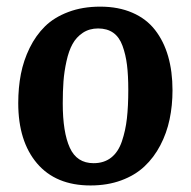

<svg xmlns="http://www.w3.org/2000/svg" viewBox="-20 -547 579 581"><path d="M35.2 -234.9Q35.2 -281.7 43.2 -323Q51.3 -364.3 69.8 -402.1Q88.4 -439.9 116.2 -467.3Q144 -494.6 186.8 -510.7Q229.5 -526.9 283.2 -526.9Q338.4 -526.9 380.6 -508.5Q422.9 -490.2 449.2 -456.3Q475.6 -422.4 488.8 -376.5Q502 -330.6 502 -273.9Q502 -227.5 493.2 -185.8Q484.4 -144 465.1 -107.2Q445.8 -70.3 417.2 -43.5Q388.7 -16.6 346.9 -1.2Q305.2 14.2 253.9 14.2Q148.9 14.2 92 -52.7Q35.2 -119.6 35.2 -234.9ZM263.2 -53.2Q294.9 -53.2 316.4 -70.1Q337.9 -86.9 348.9 -119.4Q359.9 -151.9 364 -188.5Q368.2 -225.1 368.2 -274.9Q368.2 -318.8 364.3 -350.3Q360.4 -381.8 350.8 -408.2Q341.3 -434.6 322.8 -447.8Q304.2 -460.9 276.9 -460.9Q250.5 -460.9 230.7 -447.8Q210.9 -434.6 199.5 -413.8Q188 -393.1 181.2 -361.8Q174.3 -330.6 172.1 -300.8Q169.9 -271 169.9 -233.9Q169.9 -147 191.2 -100.1Q212.4 -53.2 263.2 -53.2Z"/></svg>

Font: Literata Book
Style: Bold Italic
Weight: 700
Italic angle: -3°
Designer: Latin by Veronika Burian and Jose Scaglione. Greek by Irene Vlachou. Cyrillic by Vera Evstafieva
Foundry: TypeTogether
Version: Version 1.003;PS 001.003;hotconv 1.0.88;makeotf.lib2.5.64775